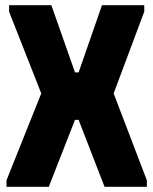

<svg xmlns="http://www.w3.org/2000/svg" viewBox="-20 -720 591 740"><path d="M5 0V-25L139 -360L15 -675V-700H178L269 -441H283L373 -700H536V-675L418 -360L546 -25V0H383L283 -258H269L168 0Z"/></svg>

Font: Phudu Light
Style: Bold
Weight: 700
Version: Version 1.005;gftools[0.9.23]